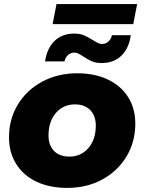

<svg xmlns="http://www.w3.org/2000/svg" viewBox="-20 -909 705 938"><path d="M24 -238Q24 -327 67 -398Q110 -469 186 -510Q262 -551 357 -551Q443 -551 507 -520.5Q571 -490 606 -434.5Q641 -379 641 -305Q641 -216 598 -144.5Q555 -73 479.5 -32Q404 9 308 9Q222 9 158 -21.5Q94 -52 59 -108Q24 -164 24 -238ZM448 -295Q448 -343 421 -371Q394 -399 346 -399Q289 -399 253 -357Q217 -315 217 -247Q217 -199 244 -171.5Q271 -144 319 -144Q376 -144 412 -186Q448 -228 448 -295ZM387 -633Q370 -644 361.5 -648Q353 -652 343 -652Q325 -652 312 -640Q299 -628 295 -609H200Q210 -674 247 -709.5Q284 -745 343 -745Q370 -745 389 -737Q408 -729 434 -713Q450 -703 459.5 -698.5Q469 -694 478 -694Q497 -694 510 -706.5Q523 -719 527 -737H619Q610 -673 573 -637Q536 -601 476 -601Q449 -601 429 -609.5Q409 -618 387 -633ZM256 -889H650L631 -791H237Z"/></svg>

Font: Montserrat Alternates ExtraBold
Style: Italic
Weight: 800
Italic angle: -11.3°
Designer: Julieta Ulanovsky
Foundry: Julieta Ulanovsky
Version: Version 7.200